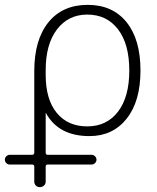

<svg xmlns="http://www.w3.org/2000/svg" viewBox="-72 -550 646 790"><path d="M116 -262V-242Q116 -141 161.5 -85.5Q207 -30 287 -30Q367 -30 413.5 -90.5Q460 -151 460 -260Q460 -369 413.5 -429.5Q367 -490 287 -490Q209 -490 162.5 -429Q116 -368 116 -262ZM-32 127Q-40 127 -46 121Q-52 115 -52 107Q-52 99 -46 93Q-40 87 -32 87H60Q69 87 69 78V-257Q69 -386 127 -458Q185 -530 289 -530Q391 -530 448.5 -459Q506 -388 506 -260Q506 -133 449 -61.5Q392 10 296 10Q170 10 118 -83Q118 -85 117 -85Q116 -85 116 -84V78Q116 87 124 87H305Q313 87 319 93Q325 99 325 107Q325 115 319 121Q313 127 305 127H124Q116 127 116 135V197Q116 207 109 213.5Q102 220 92 220Q82 220 75.5 213.5Q69 207 69 197V135Q69 127 60 127Z"/></svg>

Font: Rounded Mplus 1c Light
Style: Regular
Weight: 300
Version: Version 1.059.20150529